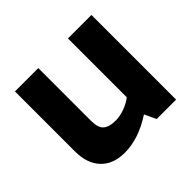

<svg xmlns="http://www.w3.org/2000/svg" viewBox="-133 -696 861 861"><g transform="rotate(-45 297.5 -265.5)"><path d="M55 -157V-537H203V-201Q203 -158 222.5 -141.5Q242 -125 281 -125Q309 -125 338.5 -135.5Q368 -146 391 -164V-537H540V0H417L391 -55Q298 6 209 6Q136 6 95.5 -37Q55 -80 55 -157Z"/></g></svg>

Font: Exo
Style: Bold
Weight: 700
Designer: Natanael Gama
Foundry: Natanael Gama
Version: Version 1.500; ttfautohint (v1.6)